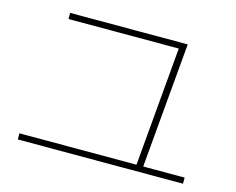

<svg xmlns="http://www.w3.org/2000/svg" viewBox="-96 -845 1192 970"><g transform="rotate(15 500.0 -360.0)"><path d="M679 -35 736 -687 752 -671H158V-703H773L714 -33ZM68 -17V-49H932V-17Z"/></g></svg>

Font: M PLUS 1 Thin ExtraLight
Style: Regular
Weight: 250
Version: Version 1.001